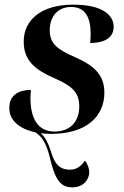

<svg xmlns="http://www.w3.org/2000/svg" viewBox="-20 -566 535 826"><path d="M200 10C355 10 429 -68 429 -167C429 -243 387 -283 301 -321C224 -354 194 -380 194 -436C194 -490 224 -536 286 -536C347 -536 370 -491 370 -420C370 -408 369 -395 368 -381C427 -381 469 -402 469 -451C469 -499 424 -546 295 -546C157 -546 82 -480 82 -387C82 -305 131 -266 213 -230C291 -196 321 -168 321 -108C321 -45 284 0 214 0C146 0 111 -53 111 -144C111 -155 112 -167 113 -179C64 -179 20 -160 20 -101C20 -48 64 -11 132 3C165 24 181 59 194 110C216 204 238 240 291 240C339 240 364 206 364 175C364 160 358 140 345 125C330 148 310 164 281 164C229 164 212 130 197 79C187 51 176 24 155 7C169 9 184 10 200 10Z"/></svg>

Font: Noto Serif Display SemiBold
Style: Italic
Weight: 600
Italic angle: -12°
Designer: Monotype Design Team
Foundry: Monotype Imaging Inc.
Version: Version 2.009